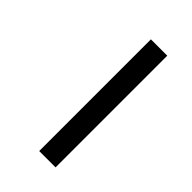

<svg xmlns="http://www.w3.org/2000/svg" viewBox="-194 -689 756 756"><g transform="rotate(45 183.5 -311.0)"><path d="M179 -622H270V0H179Z"/></g></svg>

Font: Noto Sans Condensed Medium
Style: Regular
Weight: 500
Width: 3
Designer: Monotype Design Team
Foundry: Monotype Imaging Inc.
Version: Version 2.013; ttfautohint (v1.8.4.7-5d5b)